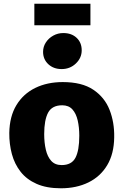

<svg xmlns="http://www.w3.org/2000/svg" viewBox="-20 -1006 665 1034"><path d="M308 8Q231 8 177.2 -15.8Q123.5 -39.5 91 -81Q58.5 -122.5 44 -176.2Q29.5 -230 30 -290Q31.5 -379 68.5 -440Q105.5 -501 170 -532.5Q234.5 -564 318 -564Q421 -564 482.2 -523Q543.5 -482 570 -414.5Q596.5 -347 595 -267Q594 -177.5 557.2 -116.2Q520.5 -55 456 -23.5Q391.5 8 308 8ZM312 -117Q365.5 -117 386.2 -156.2Q407 -195.5 407 -275Q407 -320 398.5 -357.2Q390 -394.5 370 -416.8Q350 -439 315 -439Q260.5 -439 239.2 -399.5Q218 -360 218 -284Q218 -238 226.8 -200Q235.5 -162 256 -139.5Q276.5 -117 312 -117ZM312 -634Q268.5 -634 240.2 -660.2Q212 -686.5 212 -727Q212 -754.5 227 -777.5Q242 -800.5 266.8 -814.2Q291.5 -828 321 -828Q365.5 -828 392.8 -802.2Q420 -776.5 420 -735Q420 -694 388.5 -664Q357 -634 312 -634ZM165 -870V-986H467V-870Z"/></svg>

Font: Merriweather Sans ExtraBold
Style: Regular
Weight: 800
Designer: Eben Sorkin
Foundry: Eben Sorkin
Version: Version 2.001; ttfautohint (v1.8.3)